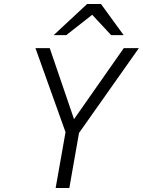

<svg xmlns="http://www.w3.org/2000/svg" viewBox="-20 -941 715 961"><path d="M258.5 0 308 -279.5 157.5 -700H229L350.5 -344.5L599.5 -700H675L375.5 -275.5L327 0ZM248.5 -765 416 -921H485.5L599 -765H536.5L441.5 -867L311.5 -765Z"/></svg>

Font: Overpass Light
Style: Italic
Weight: 300
Italic angle: -10°
Designer: Delve Withrington, Dave Bailey, Thomas Jockin
Foundry: Delve Fonts LLC
Version: Version 4.000; ttfautohint (v1.8.3)